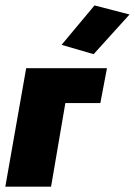

<svg xmlns="http://www.w3.org/2000/svg" viewBox="-61 -703 508 723"><path d="M-41 0H131.3L185.1 -314.9H316.9L341.8 -446.3H37.6ZM291.5 -499 426.8 -648.4 294.9 -682.6 170.9 -534.2Z"/></svg>

Font: Roboto Flex Super Cond Black
Style: Italic
Weight: 900
Width: 3
Italic angle: -10°
Designer: Berlow after Robertson
Foundry: Google
Version: Version 3.200;Glyphs 3.3 (3311)